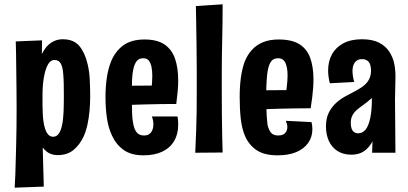

<svg xmlns="http://www.w3.org/2000/svg" viewBox="-20 -708 1890 890"><path d="M48 162Q50 135 51 103Q52 71 53 35Q54 -1 55 -40.5Q56 -80 56.5 -121Q57 -162 57 -205Q57 -245 56.5 -288.5Q56 -332 55.5 -375Q55 -418 54.5 -454.5Q54 -491 53 -516L175 -521L174 -457Q184 -478 198 -493.5Q212 -509 230.5 -517.5Q249 -526 271 -526Q322 -526 348 -494.5Q374 -463 386 -411Q394 -379 396 -341Q398 -303 398 -261Q398 -227 395 -194Q392 -161 385.5 -131Q379 -101 368 -76Q350 -37 321 -13Q292 11 247 11Q231 11 218 6.5Q205 2 195.5 -6Q186 -14 178 -24L183 157ZM177 -221Q177 -175 182 -142Q187 -109 198 -91.5Q209 -74 226 -74Q242 -74 252 -88Q262 -102 267 -125Q273 -151 274.5 -186.5Q276 -222 276 -259Q276 -291 275.5 -318Q275 -345 273 -366Q271 -396 262 -413Q253 -430 232 -430Q214 -430 202 -408.5Q190 -387 183.5 -350Q177 -313 177 -265Z M645 12Q588 12 553 -13Q518 -38 499 -80Q482 -116 475.5 -161.5Q469 -207 469 -258Q469 -305 475 -346.5Q481 -388 494 -421Q513 -469 550.5 -497Q588 -525 650 -525Q709 -525 743 -501.5Q777 -478 791.5 -435.5Q806 -393 806 -335Q806 -310 803.5 -282.5Q801 -255 797 -226L683 -302Q684 -317 685 -330.5Q686 -344 686 -357Q686 -381 682 -399Q678 -417 669.5 -427.5Q661 -438 643 -438Q624 -438 613.5 -424.5Q603 -411 598 -387Q593 -365 592 -335.5Q591 -306 591 -271Q591 -246 591.5 -223Q592 -200 592.5 -180Q593 -160 596 -144Q600 -113 612 -96.5Q624 -80 647 -80Q663 -80 672 -86.5Q681 -93 686 -104.5Q691 -116 691 -130Q691 -139 689.5 -148.5Q688 -158 684 -168H803Q805 -158 805.5 -148.5Q806 -139 806 -130Q806 -86 787 -54Q768 -22 732 -5Q696 12 645 12ZM504 -218 500 -310 774 -312 797 -226Q797 -226 777 -226Q757 -226 724 -225.5Q691 -225 651.5 -224Q612 -223 573 -221.5Q534 -220 504 -218Z M885 0Q886 -20 887 -46.5Q888 -73 889.5 -107.5Q891 -142 891.5 -185.5Q892 -229 892 -284Q892 -333 892 -388Q892 -443 891 -497.5Q890 -552 889.5 -599Q889 -646 888 -680L1012 -688Q1012 -649 1011.5 -608Q1011 -567 1010 -525.5Q1009 -484 1008.5 -442.5Q1008 -401 1008 -361Q1008 -321 1008 -283Q1008 -231 1008.5 -177Q1009 -123 1010 -77Q1011 -31 1012 -1Z M1267 12Q1205 12 1169.5 -12Q1134 -36 1116 -77Q1101 -112 1096 -158Q1091 -204 1091 -258Q1091 -307 1096.5 -347.5Q1102 -388 1114 -422Q1127 -454 1148 -477Q1169 -500 1199.5 -512.5Q1230 -525 1272 -525Q1333 -525 1368 -503Q1403 -481 1418 -439.5Q1433 -398 1433 -341Q1433 -321 1431.5 -299.5Q1430 -278 1427 -254.5Q1424 -231 1420 -206L1305 -271Q1307 -288 1309 -303Q1311 -318 1312 -332.5Q1313 -347 1313 -359Q1313 -395 1303 -416.5Q1293 -438 1269 -438Q1245 -438 1233.5 -418.5Q1222 -399 1218 -359Q1217 -347 1216 -333Q1215 -319 1214.5 -303.5Q1214 -288 1214 -271Q1214 -241 1214.5 -215Q1215 -189 1216.5 -168Q1218 -147 1220 -130Q1226 -104 1237 -92Q1248 -80 1269 -80Q1292 -80 1302 -91.5Q1312 -103 1312 -119Q1312 -126 1310 -133.5Q1308 -141 1305 -148L1424 -142Q1426 -134 1427 -125.5Q1428 -117 1428 -109Q1428 -73 1408.5 -45.5Q1389 -18 1353.5 -3Q1318 12 1267 12ZM1126 -198 1123 -289 1397 -291 1420 -206Q1420 -206 1399.5 -206Q1379 -206 1346 -205.5Q1313 -205 1273.5 -204Q1234 -203 1195.5 -201.5Q1157 -200 1126 -198Z M1705 0 1708 -91 1700 -381Q1699 -411 1688 -422.5Q1677 -434 1658 -434Q1637 -434 1625.5 -419.5Q1614 -405 1614 -379Q1614 -367 1616 -354.5Q1618 -342 1622 -328L1509 -322Q1505 -337 1503 -352Q1501 -367 1501 -381Q1501 -424 1519 -456.5Q1537 -489 1572 -507.5Q1607 -526 1658 -526Q1706 -526 1736.5 -510.5Q1767 -495 1784.5 -468.5Q1802 -442 1808 -410Q1814 -378 1813 -345L1811 -247L1813 0ZM1609 9Q1571 9 1544.5 -8Q1518 -25 1504.5 -54.5Q1491 -84 1491 -122Q1491 -159 1503.5 -184.5Q1516 -210 1536 -229Q1556 -248 1581 -261.5Q1606 -275 1631 -288Q1647 -297 1660 -306Q1673 -315 1682 -326.5Q1691 -338 1695.5 -351.5Q1700 -365 1700 -381L1751 -352Q1747 -317 1733 -292.5Q1719 -268 1700.5 -251Q1682 -234 1663 -221Q1646 -209 1633 -197.5Q1620 -186 1613 -172Q1606 -158 1606 -138Q1606 -124 1609.5 -113Q1613 -102 1621 -96Q1629 -90 1640 -90Q1660 -90 1674 -106.5Q1688 -123 1696 -159.5Q1704 -196 1704 -255L1746 -307Q1746 -238 1740 -180.5Q1734 -123 1719 -80.5Q1704 -38 1677 -14.5Q1650 9 1609 9Z"/></svg>

Font: Truculenta ExtraBold
Style: Regular
Weight: 800
Version: Version 1.002